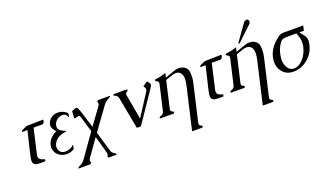

<svg xmlns="http://www.w3.org/2000/svg" viewBox="-89 -1361 3827 2251"><g transform="rotate(-20 1825.0 -236.0)"><path d="M269.5 -407.2 197.3 -92.8Q194.8 -82 194.8 -73.2Q194.8 -45.4 221.7 -30.8Q248.5 -16.1 269 -13.7L263.7 11.2H197.8Q179.2 10.7 159.4 8.1Q139.6 5.4 124 -10.7Q112.8 -22.5 112.8 -49.3Q112.8 -67.4 118.2 -92.3Q123.5 -118.7 128.9 -142.1Q130.4 -147.9 142.6 -199.7L192.4 -405.8Q156.2 -404.8 137.7 -403.8H135.3Q126 -403.8 127.4 -413.1L127.9 -414.1Q129.9 -421.9 139.6 -426.3Q149.4 -431.2 183.6 -446.3Q189.9 -449.2 192.9 -450.7Q199.2 -453.6 203.1 -453.6L281.7 -454.6L402.8 -457.5H403.3Q408.2 -457.5 408.2 -451.2Q408.2 -448.7 407.7 -445.3Q406.2 -439 401.9 -428.7Q393.1 -406.7 375 -406.7Z M636.7 -58.1 624 -9.3Q581.5 18.1 534.2 18.1H531.2Q481.9 17.1 446.3 -6.3Q413.6 -26.9 398.7 -56.9Q383.8 -86.9 383.8 -115.2Q383.8 -126 385.7 -137.7Q386.7 -143.1 387.7 -148.4Q397 -188.5 426.8 -220.7Q460.4 -256.8 505.9 -277.3Q479 -300.8 465.3 -336.4Q460.9 -348.1 460.9 -360.8Q460.9 -369.6 462.9 -378.9Q466.8 -396 478.5 -414.6Q516.6 -474.1 593.8 -476.1Q627.4 -476.1 660.6 -461.4Q693.8 -446.8 710.9 -421.9L702.6 -384.8Q702.1 -381.8 699.2 -381.8Q696.3 -381.8 695.8 -384.8Q681.6 -430.7 636.7 -430.7Q627.4 -430.7 617.2 -428.7Q585.9 -422.9 560.3 -399.2Q534.7 -375.5 527.3 -345.2Q524.4 -333.5 524.9 -322.8Q524.9 -292.5 552 -272.7Q579.1 -252.9 613.8 -241.2L611.3 -231.9Q568.4 -231 524.4 -210.9Q480.5 -190.9 456.5 -147Q447.8 -130.9 444.3 -115.2Q441.9 -104.5 442.4 -94.7Q442.4 -74.7 451.7 -56.6Q472.7 -15.6 525.4 -15.6Q551.8 -15.6 580.6 -25.9Q609.4 -36.1 630.4 -58.1Z M1070.3 -384.8Q1079.1 -396.5 1081.1 -406.7L1081.5 -408.2Q1082 -414.1 1076.2 -429.7Q1074.7 -433.6 1075.7 -437Q1076.2 -439.5 1077.6 -441.9Q1081.1 -446.3 1085.4 -448.7Q1088.9 -451.7 1093.3 -451.7H1234.9Q1237.8 -451.7 1237.8 -448.7L1237.3 -447.3Q1236.8 -444.8 1234.9 -441.9Q1231 -437.5 1227.5 -435.1Q1220.2 -430.2 1210 -425.5Q1199.7 -420.9 1188.5 -414.1Q1165.5 -399.4 1153.3 -382.3L946.8 -97.2L1020 154.8Q1024.9 170.4 1039.1 184.6Q1044.9 190.4 1051.5 194.3Q1058.1 198.2 1063.5 202.1Q1073.2 207.5 1075.7 214.4Q1076.2 215.3 1076.2 219.2Q1075.7 220.7 1075.2 221.2Q1073.7 224.1 1070.3 224.1H977.5Q970.7 224.1 969.7 214.4Q969.7 212.9 968.8 210.9Q968.8 209 969.7 205.6Q970.7 201.2 973.1 197Q975.6 192.9 977.1 187Q979 179.2 978 171.9Q977.5 167 974.1 154.8L916 -54.7L766.1 157.2Q759.8 166.5 756.8 176.8L756.3 180.7Q754.4 188.5 761.2 202.1Q762.7 205.6 762.2 209Q761.7 211.4 759.8 214.4Q756.8 218.3 752 221.2Q747.6 224.1 744.6 224.1H602.5Q599.1 224.1 599.1 221.7Q599.1 219.2 603 214.4Q605 210.9 610.4 207.5Q617.2 202.6 627.2 198.2Q637.2 193.8 649.4 186.5Q671.4 172.4 684.6 154.8L891.1 -137.2L832 -332.5Q825.7 -354.5 814 -354.5H813.5Q803.7 -354.5 780.8 -348.1L755.4 -341.3L758.8 -421.4Q759.3 -426.8 759.3 -427.7Q761.2 -436 768.1 -438.5L807.1 -453.1Q811 -454.6 814.9 -454.6Q829.6 -454.6 839.8 -431.6Q852.5 -401.9 866.7 -356.4L921.4 -179.7Z M1423.3 -393.1 1479 -81.1 1653.8 -350.1Q1660.6 -360.4 1662.6 -370.1Q1663.6 -375 1663.6 -379.9Q1663.6 -392.1 1656.7 -403.3L1645 -422.4L1696.8 -457Q1700.2 -460 1702.6 -460Q1706.1 -460 1709.5 -456.1L1730 -428.2Q1734.4 -422.4 1734.4 -414.6Q1734.4 -411.1 1733.4 -406.7Q1731.9 -399.4 1727.1 -390.6Q1713.9 -367.2 1691.4 -335.9L1463.9 -1Q1460.4 3.9 1457.5 6.8Q1454.6 9.3 1451.7 9.3H1410.6Q1407.2 9.3 1405.8 6.3Q1404.8 4.9 1403.8 -1.2Q1402.8 -7.3 1402.8 -10.3L1331.1 -390.6Q1327.1 -409.2 1314 -419.9Q1305.2 -426.3 1296.1 -430.7Q1287.1 -435.1 1282.2 -439.5Q1279.3 -441.4 1277.8 -445.8Q1277.8 -447.8 1277.8 -449.2Q1278.3 -450.7 1279.3 -452.1Q1281.2 -454.6 1285.2 -454.6H1445.3Q1448.7 -454.6 1452.6 -452.1Q1455.6 -448.7 1456.5 -445.8Q1456.5 -444.3 1456.5 -443.4Q1455.6 -439 1449.2 -434.6Q1429.2 -419.4 1426.8 -414.6Q1424.3 -410.2 1423.3 -405.3Q1421.9 -399.4 1423.3 -393.1Z M1927.7 -428.2 1939.9 -432.1 2046.9 -469.7Q2077.1 -480.5 2105.5 -480.5Q2137.2 -480.5 2164.6 -466.8Q2216.3 -439.9 2218.3 -376.5Q2218.8 -366.2 2218.8 -354Q2218.8 -341.8 2218.3 -320.8Q2217.8 -299.8 2209.5 -263.2L2102.5 200.2Q2101.1 207.5 2101.1 213.4Q2101.1 232.4 2120.4 240Q2139.6 247.6 2136.7 259.8Q2134.3 269.5 2124.5 269.5H2009.3Q2001.5 269.5 2002.4 263.7L2124 -263.2Q2133.3 -304.2 2133.8 -336.4Q2133.8 -361.8 2127.9 -382.3Q2116.7 -421.9 2077.6 -434.6Q2067.4 -438 2053.7 -438Q2042.5 -438 2029.8 -435.5Q2016.1 -433.1 2002.9 -428.2Q1989.7 -423.3 1975.6 -418.9L1934.1 -404.8L1921.4 -400.4L1845.2 -69.3Q1843.3 -61.5 1843.3 -55.7Q1843.3 -36.6 1862.3 -29.1Q1881.3 -21.5 1878.9 -9.8Q1876.5 0 1866.7 0H1706.1Q1697.8 0 1697.8 -6.3Q1697.8 -7.8 1698.2 -9.8Q1701.2 -21.5 1726.8 -30Q1752.4 -38.6 1759.8 -69.3L1832 -382.3Q1834 -389.6 1833.5 -396Q1833.5 -415 1814.2 -422.6Q1794.9 -430.2 1797.9 -441.9Q1800.3 -452.1 1810.5 -452.1Q1842.3 -453.6 1874.5 -461.7Q1906.7 -469.7 1939.9 -480.5Z M2492.7 -407.2 2420.4 -92.8Q2418 -82 2418 -73.2Q2418 -45.4 2444.8 -30.8Q2471.7 -16.1 2492.2 -13.7L2486.8 11.2H2420.9Q2402.3 10.7 2382.6 8.1Q2362.8 5.4 2347.2 -10.7Q2335.9 -22.5 2335.9 -49.3Q2335.9 -67.4 2341.3 -92.3Q2346.7 -118.7 2352.1 -142.1Q2353.5 -147.9 2365.7 -199.7L2415.5 -405.8Q2379.4 -404.8 2360.8 -403.8H2358.4Q2349.1 -403.8 2350.6 -413.1L2351.1 -414.1Q2353 -421.9 2362.8 -426.3Q2372.6 -431.2 2406.7 -446.3Q2413.1 -449.2 2416 -450.7Q2422.4 -453.6 2426.3 -453.6L2504.9 -454.6L2626 -457.5H2626.5Q2631.3 -457.5 2631.3 -451.2Q2631.3 -448.7 2630.9 -445.3Q2629.4 -439 2625 -428.7Q2616.2 -406.7 2598.1 -406.7Z M2878.9 -510.7Q2877 -509.3 2876.5 -508.8Q2867.7 -504.9 2865.2 -511.7Q2864.3 -515.1 2865.7 -519.5L3008.3 -720.2Q3015.1 -731 3025.4 -735.8Q3038.6 -742.2 3047.9 -742.2Q3064.9 -742.2 3071.8 -722.7Q3075.2 -712.4 3072.8 -703.1Q3070.3 -691.9 3060.1 -682.1ZM2809.6 -428.2 2821.8 -432.1 2928.7 -469.7Q2959 -480.5 2987.3 -480.5Q3019 -480.5 3046.4 -466.8Q3098.1 -439.9 3100.1 -376.5Q3100.6 -365.7 3100.6 -353Q3100.6 -341.3 3100.1 -328.1Q3099.6 -299.8 3091.3 -263.2L2984.4 200.2Q2982.9 207.5 2982.9 213.4Q2982.9 232.4 2999.5 239.3Q3021.5 248 3018.6 259.8Q3016.1 269.5 3006.3 269.5H2891.1Q2883.3 269.5 2884.3 263.7L3005.9 -263.2Q3015.1 -304.2 3015.6 -336.4Q3015.6 -361.8 3009.8 -382.3Q2998.5 -421.9 2959.5 -434.6Q2949.2 -438 2935.5 -438Q2924.3 -438 2911.6 -435.5Q2897.9 -433.1 2884.8 -428.2Q2872.1 -423.3 2857.4 -418.9L2815.9 -404.8L2803.2 -400.4L2727.1 -69.3Q2725.1 -62 2725.1 -55.7Q2725.1 -36.6 2741.2 -30.3Q2762.7 -21.5 2760.7 -9.8Q2758.3 0 2748.5 0H2587.9Q2579.6 0 2579.6 -6.3Q2579.6 -7.8 2580.1 -9.8Q2583 -21.5 2608.4 -30.3Q2634.3 -39.1 2641.6 -69.3L2713.9 -382.3Q2715.8 -389.6 2715.3 -396Q2715.3 -415 2698.7 -421.9Q2676.8 -430.7 2679.7 -441.9Q2682.1 -452.1 2692.4 -452.1Q2724.1 -454.1 2755.9 -461.9Q2788.1 -469.7 2821.8 -480.5Z M3457.5 -391.1Q3398.9 -391.1 3379.2 -386.7Q3359.4 -382.3 3339.8 -357.4Q3299.8 -305.7 3283.7 -236.3L3283.2 -234.4Q3273.9 -193.4 3273.4 -158.2Q3273.4 -113.8 3289.1 -79.6Q3315.9 -17.1 3374.5 -14.2H3380.9Q3436 -14.2 3488.3 -68.8Q3543.5 -126.5 3563.5 -211.4Q3571.3 -245.6 3571.3 -274.9Q3571.3 -298.8 3562.7 -331.5Q3554.2 -364.3 3541.5 -391.1ZM3649.9 -451.7 3635.7 -391.1H3579.6Q3602.5 -363.8 3625 -331.5Q3647.5 -299.3 3647.5 -262.7Q3647.5 -246.1 3643.6 -227.1L3639.6 -210Q3618.2 -116.2 3543 -51.3Q3464.8 16.1 3366.2 19H3359.9Q3267.6 19 3217.3 -49.8Q3182.1 -97.7 3181.6 -162.6Q3181.6 -193.4 3189.9 -227.5V-229Q3210 -314 3278.8 -380.4Q3304.2 -404.8 3335 -428.2Q3365.7 -451.7 3400.4 -451.7Z"/></g></svg>

Font: Caudex
Style: Italic
Weight: 400
Italic angle: -13°
Version: Version 1.04